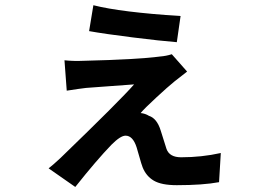

<svg xmlns="http://www.w3.org/2000/svg" viewBox="-20 -658 1017 746"><path d="M342.8 -637.7Q450.2 -610.4 681.6 -595.7L667 -494.1Q604.5 -499 495.1 -512.7Q385.7 -526.4 326.2 -537.1ZM168.9 -3.9Q185.5 -16.6 214.8 -43.9Q447.3 -268.6 501 -330.1Q479.5 -328.1 406.7 -323.2Q334 -318.4 314.5 -316.4Q289.1 -313.5 239.3 -305.7L230.5 -423.8Q264.6 -419.9 308.6 -421.9Q514.6 -426.8 602.5 -438.5Q626 -440.4 647.5 -447.3L707 -379.9Q673.8 -354.5 658.2 -341.8Q632.8 -321.3 586.9 -278.8Q541 -236.3 526.4 -218.8Q544.9 -216.8 558.6 -208Q589.8 -198.2 604.5 -150.4Q624 -86.9 627 -79.1Q638.7 -46.9 683.6 -46.9Q763.7 -46.9 837.9 -63.5L831.1 49.8Q768.6 61.5 667 61.5Q607.4 61.5 577.6 43.9Q547.9 26.4 534.2 -7.8Q529.3 -20.5 521.5 -48.8Q513.7 -77.1 510.7 -85.9Q496.1 -130.9 467.8 -130.9Q448.2 -130.9 413.1 -95.7Q355.5 -36.1 272.5 68.4Z"/></svg>

Font: Min Sans Bold
Style: Regular
Weight: 700
Designer: Jinseong-Kim, NotoSansCJK, Nunito
Foundry: Jinseong-Kim
Version: Version 1.400;Glyphs 3.1.2 (3151)